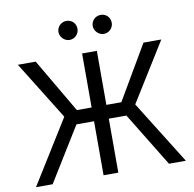

<svg xmlns="http://www.w3.org/2000/svg" viewBox="-97 -1030 1143 1129"><g transform="rotate(-10 474.5 -466.0)"><path d="M518.5 -727.3H430.4V-404.8H342.3L153.4 -727.3H46.9L262.8 -379.3L27 0H126.4L325.3 -322.4H430.4V0H518.5V-322.4H623.6L821 0H921.9L686.1 -377.8L903.4 -727.3H796.9L608 -404.8H518.5ZM315.3 -875C315.3 -845.2 342.3 -818.2 372.2 -818.2C404.8 -818.2 429 -845.2 429 -875C429 -907.7 404.8 -931.8 372.2 -931.8C342.3 -931.8 315.3 -907.7 315.3 -875ZM519.9 -875C519.9 -845.2 546.9 -818.2 576.7 -818.2C609.4 -818.2 633.5 -845.2 633.5 -875C633.5 -907.7 609.4 -931.8 576.7 -931.8C546.9 -931.8 519.9 -907.7 519.9 -875Z"/></g></svg>

Font: Magic Ui Pro
Style: Regular
Weight: 400
Designer: Stefan Endress, Andreas Faust
Version: Version 1.000;FEAKit 1.0